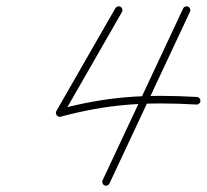

<svg xmlns="http://www.w3.org/2000/svg" viewBox="-20 -576 655 608"><path d="M559.9 -549.1C559.9 -549.1 559.9 -549.1 559.9 -549.1C474.9 -367.8 389.9 -186.4 304.9 -5.1C302.1 0.9 304.7 8.1 310.7 10.9C316.7 13.7 323.8 11.1 326.6 5.1C411.6 -176.2 496.6 -357.6 581.6 -538.9C584.4 -544.9 581.8 -552.1 575.8 -554.9C569.8 -557.7 562.7 -555.1 559.9 -549.1ZM345.3 -550C345.3 -550 345.3 -550 345.3 -550C283.1 -441.3 220.8 -332.6 158.3 -224C155.9 -219.7 156.9 -214.7 159.7 -211C162.5 -207.4 167.1 -205.1 171.9 -206.4C323.9 -247.2 441.5 -253.8 602.1 -245C608.7 -244.7 614.4 -249.7 614.7 -256.3C615.1 -263 610 -268.6 603.4 -269C440.2 -277.9 320.3 -271.1 165.6 -229.6C160.9 -228.3 163 -221.8 167 -216.6C170.9 -211.5 176.7 -207.7 179.2 -212C241.6 -320.6 303.9 -429.3 366.2 -538C369.5 -543.8 367.5 -551.1 361.7 -554.4C356 -557.7 348.6 -555.7 345.3 -550Z"/></svg>

Font: FRB American Cursive Guidelines Light
Style: Italic
Weight: 300
Italic angle: -25°
Version: Version 2.0;Modular Font Editor K font №1